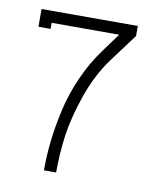

<svg xmlns="http://www.w3.org/2000/svg" viewBox="-61 -513 461 562"><g transform="rotate(10 169.5 -232.0)"><path d="M254.9 -429.2H54.2V-411.1H18.1V-463.9H304.2V-434.1L243.2 -352.1Q205.1 -300.8 181.6 -233.4Q158.2 -166 150.6 -111.1Q143.1 -56.2 143.1 0H106.9Q106.9 -43.5 111.8 -87.4Q116.7 -131.3 127.9 -181.4Q139.2 -231.4 161.1 -281.2Q183.1 -331.1 213.9 -373Z"/></g></svg>

Font: RawengulkPcs
Style: Regular
Weight: 400
Version: Version 0.92